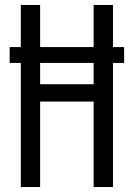

<svg xmlns="http://www.w3.org/2000/svg" viewBox="-20 -755 540 775"><path d="M64 0V-501H19V-565H64V-735H142V-565H358V-735H436V-565H481V-501H436V0H358V-345H142V0ZM142 -415H358V-501H142Z"/></svg>

Font: Zed Sans
Style: Regular
Weight: 400
Designer: Belleve Invis
Foundry: Belleve Invis
Version: Version 1.0.0; ttfautohint (v1.8.4)